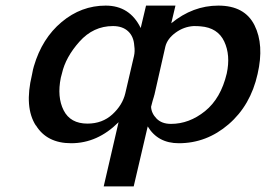

<svg xmlns="http://www.w3.org/2000/svg" viewBox="-20 -502 949 685"><path d="M94 -235Q98 -257 101 -266Q130 -365 200 -423.5Q270 -482 357 -482Q443 -482 482 -402L501 -482H606L591 -419Q668 -482 759 -482Q853 -482 888 -412Q923 -342 899 -238Q874 -126 795.5 -58.5Q717 9 618 9Q543 9 507 -51L457 163H350L403 -66Q328 9 234 9Q147 9 108 -55V-54Q66 -119 94 -235ZM201 -240 197 -225Q183 -156 207 -108.5Q231 -61 292 -61Q345 -61 381 -94Q417 -127 427 -169L458 -302Q462 -319 459 -339Q457 -372 437 -390.5Q417 -409 383 -409Q313 -409 263.5 -353.5Q214 -298 201 -240ZM529 -157Q525 -145 519 -121Q520 -98 538.5 -79Q557 -60 590 -60Q655 -60 711.5 -105.5Q768 -151 789 -240Q803 -305 780 -354Q757 -403 696 -408Q687 -409 671 -409Q636 -407 606.5 -385.5Q577 -364 570 -336L531 -164Q531 -163 530 -161Q530 -160 529.5 -159Q529 -158 529 -157Z"/></svg>

Font: Coval
Style: Medium Italic
Weight: 500
Foundry: Context Ltd
Version: Version 001.000